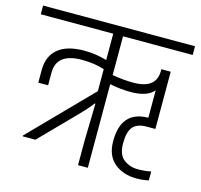

<svg xmlns="http://www.w3.org/2000/svg" viewBox="-116 -748 890 852"><g transform="rotate(15 329.0 -322.0)"><path d="M678 -604H358V-426Q410 -417 455 -417Q560 -417 560 -499V-507H603V-244H563Q520 -244 500.5 -221.5Q481 -199 481 -146Q481 -93 509 -72Q537 -51 572.5 -51Q608 -51 634 -57V-16Q607 -10 578 -10Q517 -10 476.5 -43.5Q436 -77 436 -144Q436 -283 560 -284V-410Q530 -374 455 -374Q407 -374 358 -384V0H313V-112L317 -283H313Q299 -262 247 -209L101 -60H43V-64L313 -340V-441Q267 -456 210 -456Q93 -456 93 -366V-308H48V-366Q48 -430 89 -464Q130 -498 209 -498Q261 -498 313 -483V-604H-20V-644H678Z"/></g></svg>

Font: Khand Light
Style: Regular
Weight: 300
Designer: Devanagari: Sanchit Sawaria, Jyotish Sonowal; Latin: Satya Rajpurohit
Foundry: Indian Type Foundry
Version: Version 1.101;PS 1.0;hotconv 1.0.78;makeotf.lib2.5.61930; tt